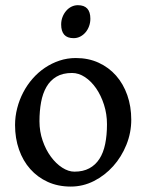

<svg xmlns="http://www.w3.org/2000/svg" viewBox="-20 -687 550 722"><path d="M382.3 -219.7Q382.3 -258.3 371.1 -293.2Q359.9 -328.1 341.6 -354.7Q323.2 -381.3 299.6 -397Q275.9 -412.6 251 -412.6Q215.8 -412.6 192.4 -398.7Q168.9 -384.8 154.8 -360.4Q140.6 -335.9 134.5 -302.7Q128.4 -269.5 128.4 -231Q128.4 -192.4 140.4 -158Q152.3 -123.5 171.4 -97.7Q190.4 -71.8 213.9 -56.6Q237.3 -41.5 259.8 -41.5Q292.5 -41.5 315.7 -54Q338.9 -66.4 353.8 -89.4Q368.7 -112.3 375.5 -145.5Q382.3 -178.7 382.3 -219.7ZM473.6 -236.8Q473.6 -188 455.3 -142.6Q437 -97.2 405.8 -62.3Q374.5 -27.3 333.3 -6.3Q292 14.6 246.1 14.6Q198.2 14.6 159.7 -2.9Q121.1 -20.5 93.8 -51.3Q66.4 -82 51.5 -124.5Q36.6 -167 36.6 -216.8Q36.6 -249 44.7 -280.3Q52.7 -311.5 67.4 -339.6Q82 -367.7 102.8 -391.4Q123.5 -415 148.9 -432.1Q174.3 -449.2 203.6 -459Q232.9 -468.8 265.1 -468.8Q312.5 -468.8 350.8 -451.2Q389.2 -433.6 416.5 -402.6Q443.8 -371.6 458.7 -329.1Q473.6 -286.6 473.6 -236.8ZM319.8 -616.7Q319.8 -601.6 314.9 -588.4Q310.1 -575.2 301.5 -565.2Q293 -555.2 281.5 -549.3Q270 -543.5 256.8 -543.5Q232.9 -543.5 221.4 -556.6Q210 -569.8 210 -594.7Q210 -609.9 215.1 -623Q220.2 -636.2 228.8 -646.2Q237.3 -656.2 248.8 -661.9Q260.3 -667.5 272.9 -667.5Q319.8 -667.5 319.8 -616.7Z"/></svg>

Font: Gentium Book Basic
Style: Regular
Weight: 400
Designer: J. Victor Gaultney and Annie Olsen
Foundry: SIL International
Version: Version 1.102; 2013; Maintenance release